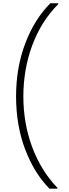

<svg xmlns="http://www.w3.org/2000/svg" viewBox="-20 -954 419 1160"><path d="M327.1 186H278.8Q186.5 92.3 131.8 -52.2Q77.1 -196.8 77.1 -371.1Q77.1 -546.4 133.1 -692.9Q189 -839.4 284.2 -934.1H332V-929.2Q228.5 -825.2 174.8 -679.9Q121.1 -534.7 121.1 -371.1Q121.1 -209.5 174.1 -66.4Q227.1 76.7 327.1 181.2Z"/></svg>

Font: SVN-Poppins ExtraLight
Style: Regular
Weight: 200
Designer: Ninad Kale (Devanagari), Jonny Pinhorn (Latin)
Foundry: Indian Type Foundry
Version: Version 3.002 2017